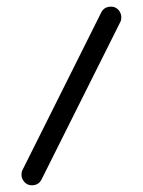

<svg xmlns="http://www.w3.org/2000/svg" viewBox="-20 -551 425 571"><path d="M310.1 -531.2Q323.7 -531.2 332.3 -521.5Q340.8 -511.7 340.8 -499.5Q340.8 -491.2 337.9 -485.8L103.5 -17.1Q94.7 0 74.7 0Q61 0 52.5 -9.8Q43.9 -19.5 43.9 -31.7Q43.9 -40 46.9 -45.4L281.2 -514.2Q290 -531.2 310.1 -531.2Z"/></svg>

Font: Fandogh
Style: Regular
Weight: 400
Designer: Amin Abedi
Version: Version 1.00